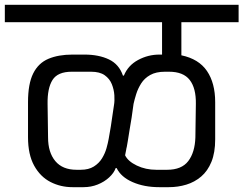

<svg xmlns="http://www.w3.org/2000/svg" viewBox="-56 -860 1008 795"><path d="M755 -430Q756 -495 729.5 -529Q703 -563 644 -563H627Q590 -563 566 -549.5Q542 -536 528.5 -514.5Q515 -493 508 -470.5Q501 -448 497 -430Q493 -398 489 -373Q485 -348 481 -325Q477 -302 473 -275Q470 -257 469 -252Q468 -247 467.5 -246Q467 -245 466.5 -240Q466 -235 462 -217Q474 -192 510.5 -174.5Q547 -157 591 -157H636Q696 -157 723.5 -193Q751 -229 753 -291Q753 -326 754 -360.5Q755 -395 755 -430ZM-36 -768V-840H932V-768H695V-631Q767 -616 801 -566Q835 -516 835 -437V-283Q835 -228 819.5 -190Q804 -152 777 -129Q750 -106 715.5 -95.5Q681 -85 643 -85H603Q541 -85 493 -106Q445 -127 427 -164H423Q416 -144 396 -125.5Q376 -107 348.5 -96Q321 -85 290 -85H244Q195 -85 153 -106.5Q111 -128 85.5 -174Q60 -220 60 -292V-437Q60 -513 81.5 -556Q103 -599 144.5 -616.5Q186 -634 244 -634H294Q353 -634 395 -614Q437 -594 453 -547H457Q474 -589 515.5 -611.5Q557 -634 604 -634H615V-768ZM141 -430Q141 -395 142 -360.5Q143 -326 143 -291Q143 -229 173 -193Q203 -157 261 -157H278Q311 -157 332.5 -170.5Q354 -184 366.5 -204.5Q379 -225 385 -246.5Q391 -268 394 -285Q400 -318 403 -337Q406 -356 408.5 -374.5Q411 -393 416 -425Q419 -442 417.5 -465.5Q416 -489 407 -511.5Q398 -534 377.5 -548.5Q357 -563 321 -563H241Q183 -563 161.5 -529Q140 -495 141 -430Z"/></svg>

Font: Matangi Medium
Style: Regular
Weight: 500
Designer: Prashant Pant
Foundry: The Graphic Ant
Version: Version 3.002